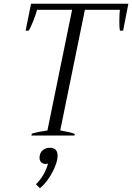

<svg xmlns="http://www.w3.org/2000/svg" viewBox="-20 -720 702 1020"><path d="M149 -10Q187 -21 232 -27L363 -668H177Q171 -645 156.5 -608Q142 -571 132 -557H116L145 -700H662L634 -557H617Q614 -571 614 -603Q614 -647 617 -668H431L300 -27Q349 -19 377 -9L376 0H147ZM171 259Q193 238 210 209Q227 180 235 149Q227 151 223 151Q208 151 199 142Q190 133 190 119Q190 93 206 79Q222 65 244 65Q286 65 286 107Q286 143 257.5 196.5Q229 250 192 280Z"/></svg>

Font: Trirong Light
Style: Italic
Weight: 300
Italic angle: -12°
Designer: Katatrad Team
Foundry: CadsonDemak
Version: Version 1.001